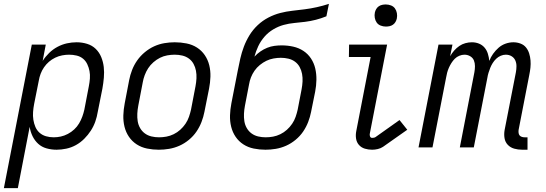

<svg xmlns="http://www.w3.org/2000/svg" viewBox="-47 -760 2817 990"><path d="M-27 210 117 -530H189L173 -446Q187 -468 206.5 -487Q226 -506 249.5 -518.5Q273 -531 298 -536.5Q323 -542 348 -542Q376 -542 402 -534Q428 -526 446.5 -508Q465 -490 475 -465.5Q485 -441 488 -414.5Q491 -388 488.5 -359.5Q486 -331 481 -303L457 -183Q453 -158 444.5 -133.5Q436 -109 421.5 -86.5Q407 -64 387.5 -44.5Q368 -25 344.5 -12Q321 1 295 6.5Q269 12 245 12Q218 12 193 5Q168 -2 150 -18.5Q132 -35 121 -57.5Q110 -80 106 -106L45 210ZM230 -52Q248 -52 266.5 -56Q285 -60 303 -69.5Q321 -79 336 -93Q351 -107 361 -124Q371 -141 377.5 -159Q384 -177 388 -195L411 -315Q415 -335 416.5 -355Q418 -375 414.5 -393.5Q411 -412 403 -429Q395 -446 381 -457.5Q367 -469 348 -473.5Q329 -478 309 -478Q292 -478 273.5 -474.5Q255 -471 237.5 -462.5Q220 -454 205.5 -441.5Q191 -429 180 -413Q169 -397 162.5 -379.5Q156 -362 153 -344L129 -224Q125 -203 123.5 -182.5Q122 -162 125 -142.5Q128 -123 135.5 -105.5Q143 -88 157 -75.5Q171 -63 190 -57.5Q209 -52 230 -52Z M772 12Q741 12 711.5 6Q682 0 658 -15.5Q634 -31 618 -54.5Q602 -78 595 -106.5Q588 -135 589 -165.5Q590 -196 596 -227L619 -347Q624 -373 634 -399Q644 -425 660.5 -448.5Q677 -472 700 -491Q723 -510 748.5 -521.5Q774 -533 801 -537.5Q828 -542 854 -542Q885 -542 915 -536Q945 -530 969 -514.5Q993 -499 1009 -475.5Q1025 -452 1032 -423.5Q1039 -395 1038 -364.5Q1037 -334 1031 -303L1007 -183Q1002 -157 992 -131Q982 -105 966 -81.5Q950 -58 927 -39Q904 -20 878 -8.5Q852 3 825 7.5Q798 12 772 12ZM773 -52Q792 -52 811 -55.5Q830 -59 848.5 -68Q867 -77 882.5 -91Q898 -105 909.5 -122Q921 -139 927.5 -158Q934 -177 938 -195L961 -315Q965 -336 966 -356Q967 -376 963.5 -395Q960 -414 951 -430.5Q942 -447 927 -458Q912 -469 893 -473.5Q874 -478 854 -478Q835 -478 815.5 -474.5Q796 -471 778 -462Q760 -453 744 -439Q728 -425 717 -408Q706 -391 699 -372Q692 -353 689 -335L666 -215Q662 -194 661 -174Q660 -154 663 -135Q666 -116 675.5 -99.5Q685 -83 700 -72Q715 -61 734 -56.5Q753 -52 773 -52Z M1322 12Q1291 12 1261.5 6Q1232 0 1208 -15.5Q1184 -31 1168 -54.5Q1152 -78 1145 -106.5Q1138 -135 1139 -165.5Q1140 -196 1146 -227L1179 -396Q1185 -427 1192 -458Q1199 -489 1210.5 -519.5Q1222 -550 1239.5 -578.5Q1257 -607 1282 -630.5Q1307 -654 1337 -669.5Q1367 -685 1398 -693Q1429 -701 1460.5 -704.5Q1492 -708 1523.5 -712Q1555 -716 1586.5 -723Q1618 -730 1649 -740L1636 -676Q1609 -665 1581.5 -658Q1554 -651 1526.5 -647.5Q1499 -644 1471 -641.5Q1443 -639 1415.5 -631.5Q1388 -624 1362 -608.5Q1336 -593 1316.5 -570.5Q1297 -548 1284.5 -521.5Q1272 -495 1265 -468Q1279 -483 1295.5 -494.5Q1312 -506 1330.5 -513.5Q1349 -521 1368 -523.5Q1387 -526 1405 -526Q1436 -526 1465 -519.5Q1494 -513 1517.5 -497.5Q1541 -482 1556.5 -458.5Q1572 -435 1578.5 -407Q1585 -379 1584.5 -348.5Q1584 -318 1578 -287L1557 -183Q1552 -157 1542 -131Q1532 -105 1516 -81.5Q1500 -58 1477 -39Q1454 -20 1428 -8.5Q1402 3 1375 7.5Q1348 12 1322 12ZM1323 -52Q1342 -52 1361 -55.5Q1380 -59 1398.5 -68Q1417 -77 1432.5 -91Q1448 -105 1459.5 -122Q1471 -139 1477.5 -158Q1484 -177 1488 -195L1508 -299Q1512 -320 1513 -340Q1514 -360 1510.5 -379Q1507 -398 1498 -414.5Q1489 -431 1474 -442Q1459 -453 1440 -457.5Q1421 -462 1401 -462Q1383 -462 1363.5 -458.5Q1344 -455 1326.5 -446.5Q1309 -438 1293 -425Q1277 -412 1265.5 -395.5Q1254 -379 1247 -361Q1240 -343 1237 -324L1216 -215Q1212 -194 1211 -174Q1210 -154 1213 -135Q1216 -116 1225.5 -99.5Q1235 -83 1250 -72Q1265 -61 1284 -56.5Q1303 -52 1323 -52Z M1943 -623Q1929 -623 1916 -628Q1903 -633 1895.5 -643.5Q1888 -654 1885.5 -668Q1883 -682 1886 -696Q1888 -705 1893 -713.5Q1898 -722 1906 -727.5Q1914 -733 1923.5 -735Q1933 -737 1942 -737Q1956 -737 1969 -732Q1982 -727 1989.5 -716.5Q1997 -706 1999.5 -692Q2002 -678 1999 -664Q1997 -655 1992 -646.5Q1987 -638 1979 -632.5Q1971 -627 1961.5 -625Q1952 -623 1943 -623ZM1872 12Q1852 12 1834 6.5Q1816 1 1804 -12.5Q1792 -26 1789 -45Q1786 -64 1790 -84L1864 -466H1752L1753 -530H1949L1860 -72Q1858 -64 1861 -56.5Q1864 -49 1872 -49Q1876 -49 1881 -50Q1886 -51 1889 -53L2013 -141L2053 -91L1928 -3Q1916 5 1901 8.5Q1886 12 1872 12Z M2673 12H2645Q2624 12 2604.5 6.5Q2585 1 2571.5 -13Q2558 -27 2554.5 -47.5Q2551 -68 2555 -90L2613 -387Q2616 -403 2616 -419Q2616 -435 2610 -448.5Q2604 -462 2591 -470Q2578 -478 2561 -478Q2548 -478 2535 -472.5Q2522 -467 2511.5 -457Q2501 -447 2493.5 -435Q2486 -423 2481 -410.5Q2476 -398 2472 -385Q2468 -372 2466 -359L2396 0H2324L2399 -387Q2402 -403 2402 -419Q2402 -435 2396.5 -448.5Q2391 -462 2377.5 -470Q2364 -478 2348 -478Q2335 -478 2321.5 -472.5Q2308 -467 2298 -457Q2288 -447 2280.5 -435Q2273 -423 2267.5 -410.5Q2262 -398 2258.5 -385Q2255 -372 2253 -359L2183 0H2111L2214 -530H2286L2274 -470Q2283 -486 2295 -499.5Q2307 -513 2321.5 -523Q2336 -533 2353 -537.5Q2370 -542 2386 -542Q2406 -542 2423 -535Q2440 -528 2451.5 -514.5Q2463 -501 2468.5 -483Q2474 -465 2476 -446Q2483 -465 2495.5 -482.5Q2508 -500 2524 -514Q2540 -528 2560 -535Q2580 -542 2600 -542Q2619 -542 2636.5 -535.5Q2654 -529 2665 -515.5Q2676 -502 2681.5 -484.5Q2687 -467 2688.5 -448.5Q2690 -430 2688 -411Q2686 -392 2682 -373L2627 -90Q2626 -82 2627 -74.5Q2628 -67 2632 -62Q2636 -57 2643 -54.5Q2650 -52 2658 -52H2673Z"/></svg>

Font: Lode Term
Style: Italic
Weight: 400
Italic angle: -11°
Monospace: yes
Designer: Belleve Invis
Foundry: Belleve Invis
Version: Version 29.2.0